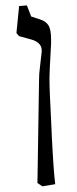

<svg xmlns="http://www.w3.org/2000/svg" viewBox="-20 -486 281 701"><path d="M169.4 15.1Q175.3 136.2 181.6 186.5L134.8 194.3L116.7 182.1L122.6 -195.3Q122.6 -216.8 125.5 -237.8L132.3 -297.4V-301.8Q132.3 -317.9 121.1 -327.9Q109.9 -337.9 93.8 -341.8L49.8 -354L40 -365.2L49.8 -463.9L78.1 -466.3L93.8 -425.8L126.5 -415Q147 -408.7 156.7 -393.8Q166.5 -378.9 166.5 -341.8Q166.5 -331.5 166.5 -326.7L161.6 -233.9Q160.6 -213.9 160.6 -200.2Q160.6 -174.3 162.1 -139.6Q163.6 -105 166 -58.3Q168.5 -11.7 169.4 15.1Z"/></svg>

Font: Neuton
Style: Regular
Weight: 400
Designer: Brian M Zick
Version: Version 1.3